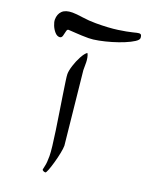

<svg xmlns="http://www.w3.org/2000/svg" viewBox="-283 -990 821 1076"><g transform="rotate(20 127.5 -452.5)"><path d="M176.3 -173.3Q176.3 -156.7 170.4 -127.4Q164.6 -98.1 156 -67.9Q147.5 -37.6 139.4 -16.8Q131.3 3.9 127 3.9Q120.6 3.9 114.3 0.7Q107.9 -2.4 107.9 -7.3Q107.9 -11.2 112.8 -30.5Q117.7 -49.8 117.7 -90.3Q117.7 -109.9 113.3 -148.7Q108.9 -187.5 101.6 -236.8Q94.2 -286.1 86.2 -337.9Q78.1 -389.6 71 -435.8Q64 -481.9 59.3 -514.2Q54.7 -546.4 54.7 -556.2Q54.7 -576.7 64.7 -608.2Q74.7 -639.6 89.8 -667.7Q105 -695.8 119.6 -706.1Q125.5 -697.8 128.4 -681.2Q131.3 -664.6 131.3 -654.3V-607.4ZM371.1 -886.2Q371.1 -875 350.8 -861.8Q330.6 -848.6 298.3 -835.2Q266.1 -821.8 228.8 -810.8Q191.4 -799.8 156.5 -793Q121.6 -786.1 97.2 -786.1Q55.2 -786.1 19.5 -788.8Q-16.1 -791.5 -23.9 -791.5Q-32.2 -791.5 -34.9 -777.6Q-37.6 -763.7 -41.7 -749.8Q-45.9 -735.8 -58.1 -735.8Q-73.2 -735.8 -86.4 -750.7Q-99.6 -765.6 -107.7 -785.4Q-115.7 -805.2 -115.7 -819.3Q-115.7 -851.6 -96.4 -870.8Q-77.1 -890.1 -35.6 -890.1Q-13.2 -890.1 26.1 -884.3Q65.4 -878.4 106.9 -878.4Q184.1 -878.4 236.6 -886Q289.1 -893.6 318.4 -901.1Q347.7 -908.7 354.5 -908.7Q365.7 -908.7 368.4 -901.4Q371.1 -894 371.1 -886.2Z"/></g></svg>

Font: Scheherazade New SemiBold
Style: Regular
Weight: 600
Designer: SIL International
Foundry: SIL International
Version: Version 4.000